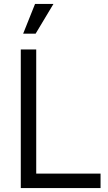

<svg xmlns="http://www.w3.org/2000/svg" viewBox="-20 -950 548 970"><path d="M163 -700V-73H488V0H85V-700ZM250 -930 160 -780H97L157 -930Z"/></svg>

Font: MedMera Sans
Style: Regular
Weight: 400
Designer: Kasper Nordkvist
Foundry: UNCUT.wtf
Version: Version 1.300